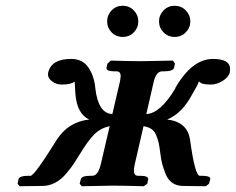

<svg xmlns="http://www.w3.org/2000/svg" viewBox="-20 -644 817 665"><path d="M366.5 -532Q351.1 -547.9 351.1 -569.8Q351.1 -591.8 366.5 -607.9Q381.8 -624 405 -624Q428.2 -624 443.6 -607.9Q459 -591.8 459 -569.8Q459 -547.9 443.6 -532Q428.2 -516.1 405 -516.1Q381.8 -516.1 366.5 -532ZM546.4 -532Q530.8 -547.9 530.8 -569.8Q530.8 -591.8 546.4 -607.9Q562 -624 585 -624Q607.9 -624 623.5 -607.9Q639.2 -591.8 639.2 -569.8Q639.2 -547.9 623.5 -532Q607.9 -516.1 585 -516.1Q562 -516.1 546.4 -532ZM477.1 -207 446.8 -75.2Q443.8 -61 443.8 -53.2Q443.8 -35.2 458 -35.2H466.8Q480 -35.2 487.1 -32Q494.1 -28.8 493.2 -22.9L490.2 -7.8L478 1Q408.2 -1 369.1 -1L263.2 1L255.9 -7.8L259.8 -22.9Q262.7 -35.2 292 -35.2H299.8Q319.8 -35.2 329.1 -75.2L359.9 -207Q327.6 -200.2 305.9 -178Q284.2 -155.8 258.8 -113.8Q245.6 -91.8 236.3 -77.9Q227.1 -64 209.5 -43Q191.9 -22 170.9 -11Q149.9 0 127 0L47.9 1L41 -7.8L43.9 -22.9Q46.9 -35.2 79.1 -35.2H85.9Q99.1 -35.2 176.8 -160.2Q216.8 -222.2 289.1 -230Q247.1 -249 241.2 -317.9Q239.3 -350.1 238.8 -357.9V-361.8L237.8 -360.8Q224.6 -351.1 193.8 -351.1Q174.8 -351.1 160.4 -362.1Q146 -373 146 -387.2Q146 -388.2 146.5 -390.1Q147 -392.1 147 -393.1Q158.2 -439.9 226.1 -439.9Q266.1 -439.9 286.1 -410.4Q306.2 -380.9 310.1 -338.9Q319.8 -251 369.1 -249L395 -359.9Q397.9 -373.5 397.9 -380.9Q397.9 -397 382.8 -397H375Q346.2 -397 349.1 -410.2L352.1 -423.8L363.8 -434.1Q432.6 -432.1 469.2 -432.1L579.1 -434.1L585.9 -423.8L583 -410.2Q580.1 -397 549.8 -397H542Q521 -397 512.2 -359.9L486.8 -249Q535.6 -251 587.9 -338.9H586.9Q645 -439.9 717.8 -439.9Q776.9 -439.9 776.9 -404.8Q776.9 -397 775.9 -393.1Q772 -377 751.5 -364Q731 -351.1 710 -351.1Q677.7 -351.1 670.9 -360.8L668.9 -361.8Q663.1 -345.7 646 -317.9Q611.8 -252 559.1 -230Q628.9 -222.2 638.2 -160.2Q655.3 -35.2 671.9 -35.2H679.2Q685.1 -35.2 689.5 -34.7Q693.8 -34.2 699 -33.2Q704.1 -32.2 706.5 -29.5Q709 -26.9 708 -22.9L704.1 -7.8L692.9 1L613.8 0Q591.8 0 576.4 -11Q561 -22 553 -43Q544.9 -64 541.5 -77.4Q538.1 -90.8 535.2 -113.8Q532.2 -137.7 529.5 -149.4Q526.9 -161.1 521 -175.5Q515.1 -189.9 504.6 -197Q494.1 -204.1 477.1 -207Z"/></svg>

Font: Linux Libertine
Style: Semibold Italic
Weight: 600
Italic angle: -11.5°
Designer: Philipp H. Poll
Foundry: Philipp H. Poll
Version: Version 5.1.2 ; ttfautohint (v0.9)